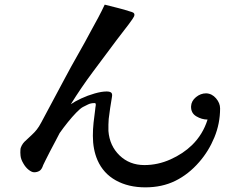

<svg xmlns="http://www.w3.org/2000/svg" viewBox="-20 -775 1040 827"><path d="M928 -308Q928 -243 903.5 -183.5Q879 -124 838 -77Q792 -24 735 4Q678 32 606 32Q533 32 479 2Q425 -28 400 -85Q380 -131 380 -190Q380 -218 383 -246.5Q386 -275 390 -303Q390 -305 390.5 -308Q391 -311 391 -312Q393 -322 392.5 -326.5Q392 -331 387 -331Q371 -331 359 -325Q347 -319 337 -314Q326 -308 308.5 -290Q291 -272 272.5 -249Q254 -226 237 -202Q230 -188 218.5 -166.5Q207 -145 195.5 -123Q184 -101 176 -84.5Q168 -68 166 -64Q160 -45 150 -39Q140 -33 127 -33Q117 -33 103.5 -43.5Q90 -54 80 -72Q70 -89 68.5 -104Q67 -119 68 -129Q68 -138 73.5 -148Q79 -158 85 -164Q104 -182 116.5 -193.5Q129 -205 138.5 -217Q148 -229 158 -248L259 -437Q286 -488 316 -540.5Q346 -593 373 -644Q388 -671 403 -699Q418 -727 431 -755Q458 -748 486.5 -741Q515 -734 542 -725Q547 -724 553 -721Q559 -718 559 -711Q559 -706 555.5 -701Q552 -696 550 -692Q534 -669 516.5 -647Q499 -625 482 -602Q432 -535 380.5 -466Q329 -397 285 -326Q302 -338 330 -351Q358 -364 388 -372.5Q418 -381 439 -381Q453 -381 459 -376Q465 -371 462 -356Q457 -328 454.5 -309.5Q452 -291 452 -291Q447 -261 447 -238Q447 -215 447 -211Q452 -147 495 -105.5Q538 -64 602 -64Q660 -64 714.5 -88.5Q769 -113 807 -150Q854 -196 874 -260Q849 -260 825.5 -274Q802 -288 803 -317Q804 -340 824 -356.5Q844 -373 868 -373Q893 -372 910.5 -351.5Q928 -331 928 -308Z"/></svg>

Font: Kaisei Decol
Style: Bold
Weight: 700
Designer: Font-Kai, 金井和夫
Foundry: KAZUO KANAI
Version: Version 5.003